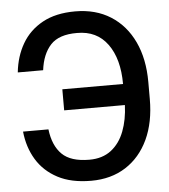

<svg xmlns="http://www.w3.org/2000/svg" viewBox="-53 -785 744 843"><g transform="rotate(-5 319.0 -363.5)"><path d="M35.6 -231.4H147.5Q156.2 -159.2 194.8 -121.1Q233.4 -83 315.4 -83Q373 -83 411.4 -112.5Q449.7 -142.1 469.2 -193.1Q488.8 -244.1 491.2 -308.6H223.6V-401.4H491.2Q491.2 -512.2 443.8 -577.4Q396.5 -642.6 309.1 -642.1Q229.5 -642.6 192.6 -602.8Q155.8 -563 147 -492.2H35.2Q42.5 -562.5 74.7 -617.9Q106.9 -673.3 165.3 -705.3Q223.6 -737.3 309.1 -737.3Q399.4 -737.3 465.3 -695.6Q531.2 -653.8 566.9 -578.1Q602.5 -502.4 602.5 -400.9V-325.2Q602.5 -223.1 567.4 -147.9Q532.2 -72.8 467.8 -31.5Q403.3 9.8 315.4 9.8Q227.5 9.8 168 -21.7Q108.4 -53.2 75.4 -107.7Q42.5 -162.1 35.6 -231.4Z"/></g></svg>

Font: Inter Tight Medium
Style: Regular
Weight: 500
Designer: Rasmus Andersson
Foundry: rsms
Version: Version 3.004; ttfautohint (v1.8.4.7-5d5b)